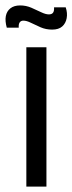

<svg xmlns="http://www.w3.org/2000/svg" viewBox="-38 -687 266 707"><path d="M59 0V-513H133V0ZM154 -578Q131 -578 111.5 -586.5Q92 -595 76 -603Q60 -611 48 -611Q39 -611 34.5 -604.5Q30 -598 31 -585H-13Q-20 -610 -16.5 -628Q-13 -646 0.5 -656.5Q14 -667 36 -667Q58 -667 77.5 -658.5Q97 -650 113.5 -642Q130 -634 142 -634Q153 -634 157.5 -640.5Q162 -647 161 -660H204Q211 -639 207.5 -620Q204 -601 191 -589.5Q178 -578 154 -578Z"/></svg>

Font: Bricolage Grotesque 72pt Light
Style: Regular
Weight: 300
Designer: Mathieu Triay
Foundry: Atelier Triay
Version: Version 1.001;gftools[0.9.33.dev8+g029e19f]